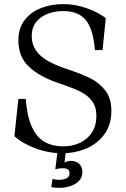

<svg xmlns="http://www.w3.org/2000/svg" viewBox="-20 -731 610 932"><path d="M50 -69.8 69.2 -250.9H105Q111.5 -165 135.2 -114.1Q159 -63.2 196.9 -41.9Q234.8 -20.6 288.2 -20.6Q330.6 -20.6 367.1 -37.2Q403.5 -53.9 425.7 -87.2Q447.9 -120.5 447.9 -168Q447.9 -211.9 427.2 -239.9Q406.5 -268 370.6 -285.9Q334.6 -303.9 273 -324.4Q174.2 -357 121.8 -405.7Q69.2 -454.4 69.2 -535.5Q69.2 -594.8 100.1 -634.2Q131 -673.6 180.4 -692.3Q229.8 -711 285.6 -711Q332.6 -711 374.6 -699.2Q416.6 -687.4 446.5 -671.9Q476.4 -656.5 493.5 -643.2L477.8 -487.9H440.9Q435.2 -556 418.1 -596.8Q401 -637.6 368.8 -657.5Q336.6 -677.4 285.9 -677.4Q249.4 -677.4 214.6 -665.2Q179.9 -653 156.9 -625.8Q134 -598.5 134 -555.8Q134 -515.8 154.6 -486.1Q175.2 -456.5 211.9 -435.5Q248.6 -414.5 304.6 -396Q375.2 -372.6 419.2 -350.6Q463.1 -328.6 491.9 -290.6Q520.6 -252.5 520.6 -193.4Q520.6 -123.6 485.1 -77.1Q449.6 -30.6 395.6 -8.8Q341.5 13 283.9 13Q217.4 13 154.4 -10Q91.5 -33 50 -69.8ZM229 176.8 234.9 137.8Q248.9 141.8 266.9 141.8Q288.1 141.8 302.8 134.6Q317.4 127.5 317.4 109.2Q317.4 96 308.5 90.8Q299.6 85.5 286.9 85.5Q266.9 85.5 248.4 90.5L259.9 0H300.6L293.1 58.2Q296.6 55.4 305.5 52.7Q314.4 50 325.6 50Q349.9 50 364.9 64.9Q379.9 79.9 379.9 104.2Q379.9 130 363.2 147.1Q346.6 164.2 320.9 172.5Q295.2 180.8 267.5 180.8Q242.5 180.8 229 176.8Z"/></svg>

Font: Didactic
Style: Regular
Weight: 400
Designer: Tyler Finck
Foundry: Etcetera Type Co
Version: Version 3.007;FEAKit 1.0